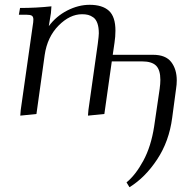

<svg xmlns="http://www.w3.org/2000/svg" viewBox="-20 -472 803 795"><path d="M58.1 -411.1 63 -439Q129.9 -439 192.9 -445.8L190.9 -418L182.1 -363.8Q212.4 -404.8 258.5 -428.5Q304.7 -452.1 351.1 -452.1Q403.8 -452.1 430.9 -427.5Q458 -402.8 458 -345.2Q458 -320.3 454.1 -294.9L446.8 -245.1H613.8Q666 -245.1 689 -215.1Q711.9 -185.1 711.9 -139.2Q711.9 -122.1 709 -104L692.9 16.1Q680.2 113.3 630.6 188.2Q581.1 263.2 516.1 303.2L503.9 283.2Q542 252 573.7 193.1Q605.5 134.3 618.2 51.8L641.1 -104Q644 -125.5 644 -141.1Q644 -182.6 626.2 -200.2Q608.4 -217.8 567.9 -217.8H442.9L412.1 0L344.2 6.8L346.2 -17.1L384.8 -290Q389.2 -324.2 389.2 -334Q389.2 -358.9 383.3 -375.5Q377.4 -392.1 366.5 -399.9Q355.5 -407.7 344.7 -410.4Q334 -413.1 319.8 -413.1Q269 -413.1 222.4 -366Q175.8 -318.8 165 -244.1L130.9 0L64 6.8L65.9 -17.1L115.2 -363.8Q118.2 -380.9 118.2 -391.1Q118.2 -402.8 111.8 -407Q105.5 -411.1 87.9 -411.1Z"/></svg>

Font: Dihjauti S
Style: Italic
Weight: 400
Italic angle: -9°
Designer: T. Christopher White
Version: Version 3.0.0